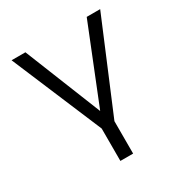

<svg xmlns="http://www.w3.org/2000/svg" viewBox="-159 -614 869 914"><g transform="rotate(-30 275.5 -157.0)"><path d="M241 180V2L32 -494H108L276 -75H277L445 -494H519L311 2V180Z"/></g></svg>

Font: Nunito Sans 7pt Light
Style: Regular
Weight: 300
Designer: Vernon Adams
Foundry: Vernon Adams
Version: Version 3.101;gftools[0.9.27]